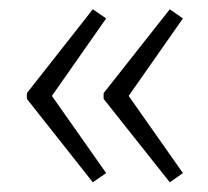

<svg xmlns="http://www.w3.org/2000/svg" viewBox="-20 -444 441 408"><path d="M37.1 -246.1 177.2 -424.3 205.6 -404.8 90.3 -240.2 205.6 -76.2 177.2 -56.6 37.1 -233.9ZM200.2 -246.1 340.8 -424.3 368.7 -404.8 253.4 -240.2 368.7 -76.2 340.8 -56.6 200.2 -233.9Z"/></svg>

Font: Bpm'online Open Sans Light
Style: Regular
Weight: 300
Foundry: Ascender Corporation
Version: Version 1.10